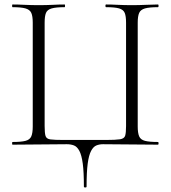

<svg xmlns="http://www.w3.org/2000/svg" viewBox="-20 -645 762 856"><path d="M354 187Q354 122 349 84.5Q344 47 334 28Q324 9 310 3.5Q296 -2 278 -2L36 0Q34 0 34 -6Q34 -12 36 -12Q74 -12 93.5 -17Q113 -22 119.5 -37Q126 -52 126 -81V-544Q126 -573 119.5 -587.5Q113 -602 93.5 -607.5Q74 -613 36 -613Q34 -613 34 -619Q34 -625 36 -625Q60 -625 90 -623.5Q120 -622 152 -622Q187 -622 215.5 -623.5Q244 -625 268 -625Q270 -625 270 -619Q270 -613 268 -613Q230 -613 210.5 -607.5Q191 -602 185 -587.5Q179 -573 179 -544V-83Q179 -52 183 -39Q187 -26 204.5 -23.5Q222 -21 264 -21H451Q496 -21 515 -24Q534 -27 538 -40Q542 -53 542 -83V-544Q542 -573 536 -587.5Q530 -602 511 -607.5Q492 -613 453 -613Q450 -613 450 -619Q450 -625 453 -625Q476 -625 505 -623.5Q534 -622 568 -622Q601 -622 631 -623.5Q661 -625 684 -625Q687 -625 687 -619Q687 -613 684 -613Q646 -613 626.5 -607.5Q607 -602 600.5 -587.5Q594 -573 594 -544V-81Q594 -52 600.5 -37Q607 -22 626.5 -17Q646 -12 684 -12Q687 -12 687 -6Q687 0 684 0L439 -2Q423 -2 409.5 3.5Q396 9 386 28Q376 47 371 84.5Q366 122 366 187Q366 191 360 191Q354 191 354 187Z"/></svg>

Font: Cormorant Garamond Light
Style: Regular
Weight: 300
Designer: Christian Thalmann (Catharsis Fonts)
Foundry: Catharsis Fonts
Version: Version 4.001